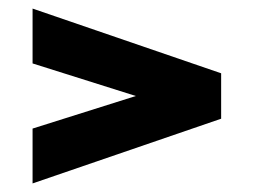

<svg xmlns="http://www.w3.org/2000/svg" viewBox="-20 -507 592 448"><path d="M496 -230 56 -79V-207L297 -283L56 -359V-487L496 -336Z"/></svg>

Font: Arapey Black-Display
Style: Regular
Weight: 900
Designer: Eduardo Rodriguez Tunni
Foundry: Eduardo Rodriguez Tunni
Version: Version 4.000